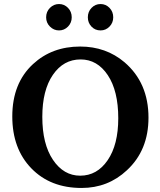

<svg xmlns="http://www.w3.org/2000/svg" viewBox="-20 -917 792 953"><path d="M41 -339Q41 -504 144 -599Q238 -686 378 -686Q506 -686 598 -608Q717 -506 717 -333Q717 -171 610 -72Q516 16 385 16Q230 16 135.5 -81.5Q41 -179 41 -339ZM190 -337Q190 -202 243 -123.5Q296 -45 378 -45Q462 -45 514.5 -122Q567 -199 567 -330Q567 -466 515 -544Q463 -622 380 -622Q295 -622 242.5 -545.5Q190 -469 190 -337ZM209 -831Q209 -859 228 -878Q247 -897 273 -897Q299 -897 317.5 -878Q336 -859 336 -831Q336 -804 317.5 -785Q299 -766 273 -766Q247 -766 228 -785Q209 -804 209 -831ZM416 -831Q416 -859 434.5 -878Q453 -897 479 -897Q505 -897 523.5 -878Q542 -859 542 -831Q542 -804 523.5 -785Q505 -766 479 -766Q452 -766 434 -785Q416 -804 416 -831Z"/></svg>

Font: Khartiya
Style: Bold
Weight: 700
Version: Version 1.0.2